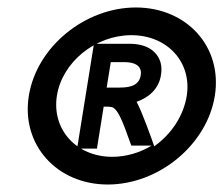

<svg xmlns="http://www.w3.org/2000/svg" viewBox="-20 -482 597 513"><path d="M57 -226C36 -95 132 11 268 11C404 11 533 -95 554 -226C575 -357 479 -462 343 -462C207 -462 78 -357 57 -226ZM132 -226C146 -316 235 -388 331 -388C427 -388 493 -316 479 -226C470 -171 437 -123 392 -91L389 -100C385 -111 361 -180 345 -210C374 -220 404 -242 410 -281C412 -293 412 -304 409 -315C399 -348 369 -365 326 -365H231L186 -85H239L257 -197H261C268 -197 274 -197 278 -196C299 -193 319 -123 329 -98L331 -93H385C354 -74 317 -63 280 -63C184 -63 118 -136 132 -226ZM265 -248 276 -316H313C343 -316 360 -304 356 -281C352 -256 332 -248 300 -248Z"/></svg>

Font: Charger Pro
Style: ExBdObl
Weight: 400
Designer: Jasper
Foundry: Cannot Into Space Fonts
Version: Version 1.09